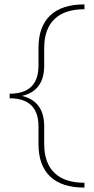

<svg xmlns="http://www.w3.org/2000/svg" viewBox="-20 -731 428 873"><path d="M181 -433Q181 -318 80 -295Q181 -271 181 -156V-76Q181 10 227.5 55Q274 100 364 100V122Q261 122 208 71.5Q155 21 155 -76V-156Q155 -284 24 -284V-305Q155 -305 155 -433V-513Q155 -610 208 -660.5Q261 -711 364 -711V-689Q274 -689 227.5 -644Q181 -599 181 -513Z"/></svg>

Font: EauTestInfant Extralight
Style: Regular
Weight: 250
Designer: Christian Thalmann (Catharsis Fonts)
Version: Version 0.001;PS 000.001;hotconv 1.0.88;makeotf.lib2.5.64775